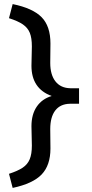

<svg xmlns="http://www.w3.org/2000/svg" viewBox="-20 -720 451 940"><path d="M42 200 24 131Q67 117 91 101Q115 85 125.5 59.5Q136 34 136 -7L134 -102Q134 -160 160 -198Q186 -236 233 -250Q134 -286 134 -398L136 -493Q136 -534 126 -559Q116 -584 92 -600.5Q68 -617 24 -631L42 -700Q140 -680 183.5 -636Q227 -592 227 -507L226 -412Q226 -354 251.5 -321.5Q277 -289 324 -288H367V-212H322Q275 -211 250.5 -179Q226 -147 226 -88L227 7Q227 89 184 134Q141 179 42 200Z"/></svg>

Font: Lexend
Style: Regular
Weight: 400
Designer: Bonnie Shaver-Troup, Thomas Jockin
Foundry: Lexend
Version: Version 1.007; ttfautohint (v1.8.3)